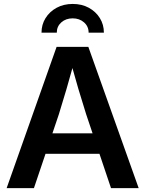

<svg xmlns="http://www.w3.org/2000/svg" viewBox="-20 -969 748 989"><path d="M14.2 0 271.5 -727.5H435.1L694.3 0H551.8L423.8 -380.4Q404.8 -439.9 383.8 -510.7Q362.8 -581.5 336.9 -675.3H369.1Q343.3 -581.1 322.5 -510.3Q301.8 -439.5 283.2 -380.4L154.8 0ZM165.5 -176.8V-282.2H543V-176.8ZM354.5 -948.7Q401.4 -948.7 437.5 -929Q473.6 -909.2 494.4 -875.7Q515.1 -842.3 515.1 -800.8H436.5Q436.5 -833 412.8 -853.8Q389.2 -874.5 354.5 -874.5Q319.3 -874.5 295.9 -853.8Q272.5 -833 272.5 -800.8H193.8Q193.8 -842.3 214.6 -875.7Q235.4 -909.2 271.7 -929Q308.1 -948.7 354.5 -948.7Z"/></svg>

Font: Inter 24pt SemiBold
Style: Regular
Weight: 600
Designer: Rasmus Andersson
Foundry: rsms
Version: Version 4.001;git-66647c0bb